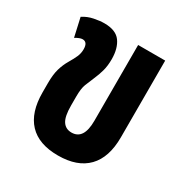

<svg xmlns="http://www.w3.org/2000/svg" viewBox="-137 -668 764 793"><g transform="rotate(30 245.5 -271.5)"><path d="M244 13Q152 13 105.5 -36.5Q59 -86 59 -181V-225Q59 -267 67 -294Q75 -321 88 -343Q101 -365 109 -382.5Q117 -400 117 -420Q117 -454 93 -454Q80 -454 59 -441L39 -530Q62 -545 89.5 -550.5Q117 -556 138 -556Q193 -556 215.5 -525Q238 -494 238 -442Q238 -411 231.5 -387Q225 -363 214 -338Q204 -315 196 -294.5Q188 -274 188 -236V-193Q188 -141 202.5 -119Q217 -97 245 -97Q303 -97 303 -186V-548H432V-182Q432 -86 384 -36.5Q336 13 244 13Z"/></g></svg>

Font: Noto Sans Thai ExtCond
Style: Bold
Weight: 700
Width: 2
Designer: Monotype Design Team
Foundry: Monotype Imaging Inc.
Version: Version 2.002; ttfautohint (v1.8.4.7-5d5b)